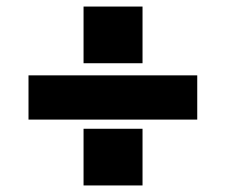

<svg xmlns="http://www.w3.org/2000/svg" viewBox="-20 -604 690 586"><path d="M67 -239V-374H582V-239ZM235 -38V-211H415V-38ZM235 -411V-584H415V-411Z"/></svg>

Font: Azeret Mono Thin
Style: Regular
Weight: 100
Designer: Martin Vácha
Foundry: Displaay
Version: Version 1.002